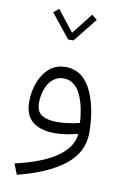

<svg xmlns="http://www.w3.org/2000/svg" viewBox="-99 -712 665 1029"><g transform="rotate(10 233.5 -197.5)"><path d="M346.2 -631.3 317.4 -654.8 227.5 -540.5 137.7 -654.8 108.9 -631.3 212.9 -501.5H242.2ZM354 -8.3C344.2 86.9 235.4 159.7 45.4 202.6L67.9 260.3C175.8 233.4 260.3 196.3 320.8 149.4C381.3 102.1 411.6 43 411.6 -27.8C411.6 -100.1 400.4 -180.2 372.1 -245.1C343.8 -310.1 297.9 -354 228 -354C191.4 -354 161.1 -343.3 137.2 -322.3C88.9 -279.3 65.4 -208.5 65.4 -136.2C65.4 -86.9 80.1 -50.8 109.4 -28.3C138.7 -5.9 177.7 5.4 227.1 5.4C274.4 5.4 316.4 -2.9 351.1 -12.2ZM353 -71.8C318.4 -63.5 275.9 -55.7 228.5 -55.7C194.8 -55.7 168 -62 147.9 -74.2C127.9 -86.4 118.2 -108.9 118.2 -142.1C118.2 -165.5 122.1 -189 129.9 -211.9C145.5 -257.8 177.7 -292 227.1 -292C273.4 -292 303.7 -260.7 323.2 -215.8C342.3 -170.9 351.1 -117.2 353 -71.8Z"/></g></svg>

Font: Estedad Light
Style: Regular
Weight: 300
Designer: Amin Abedi
Version: Version 7.3